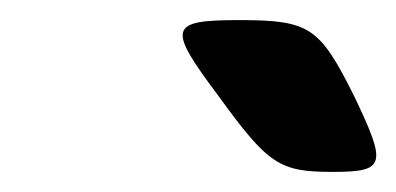

<svg xmlns="http://www.w3.org/2000/svg" viewBox="-20 -770 394 191"><path d="M332 -675C298 -743 288 -750 218 -750C148 -750 146 -743 197 -675C247 -606 258 -599 311 -599C364 -599 365 -606 332 -675Z"/></svg>

Font: Asimov Print
Style: AIt
Weight: 500
Designer: Google
Version: Version 2.000980: 2014